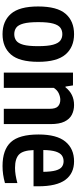

<svg xmlns="http://www.w3.org/2000/svg" viewBox="435 -1029 604 1514"><g transform="rotate(90 737.0 -272.0)"><path d="M249.5 10Q147 10 89 -56.2Q31 -122.5 31 -270.5Q31 -420.5 88.8 -487.2Q146.5 -554 249.5 -554Q351.5 -554 409.5 -486.5Q467.5 -419 467.5 -271.5Q467.5 -122.5 409.8 -56.2Q352 10 249.5 10ZM249.5 -82.5Q279 -82.5 300.2 -97.8Q321.5 -113 332.8 -153.5Q344 -194 344 -269.5Q344 -347 332.5 -388.5Q321 -430 299.8 -445.8Q278.5 -461.5 249.5 -461.5Q220 -461.5 198.8 -446Q177.5 -430.5 166 -389.5Q154.5 -348.5 154.5 -272.5Q154.5 -195.5 165.8 -154.5Q177 -113.5 198.2 -98Q219.5 -82.5 249.5 -82.5Z M552.5 0V-545.5H653.5L662.5 -486.5H668.5Q721.5 -554 808 -554Q850.5 -554 884.8 -536.5Q919 -519 938.8 -478.5Q958.5 -438 958.5 -369.5V0H838V-361Q838 -409.5 818.2 -427.5Q798.5 -445.5 767 -445.5Q743.5 -445.5 717 -433.8Q690.5 -422 673 -394V0Z M1289.5 10Q1161 10 1100.8 -55.5Q1040.5 -121 1040.5 -274.5Q1040.5 -417.5 1096.8 -485.8Q1153 -554 1252 -554Q1347 -554 1398 -485.5Q1449 -417 1449 -271V-234.5H1163.5Q1166 -151 1198.5 -119.8Q1231 -88.5 1304 -88.5Q1331.5 -88.5 1360.8 -93.2Q1390 -98 1423.5 -107V-9Q1386.5 1 1354.8 5.5Q1323 10 1289.5 10ZM1251.5 -471.5Q1225.5 -471.5 1206 -458Q1186.5 -444.5 1175.2 -409.8Q1164 -375 1163 -311.5H1335Q1334 -375 1324 -409.8Q1314 -444.5 1295.5 -458Q1277 -471.5 1251.5 -471.5Z"/></g></svg>

Font: Encode Sans Condensed Condensed SemiBold
Style: Regular
Weight: 600
Width: 3
Designer: Multiple Designers
Foundry: Impallari Type
Version: Version 3.000; ttfautohint (v1.8.3) -l 8 -r 50 -G 200 -x 14 